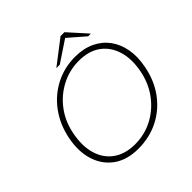

<svg xmlns="http://www.w3.org/2000/svg" viewBox="-221 -1060 1258 1258"><g transform="rotate(-45 408.0 -431.5)"><path d="M360 10Q257 10 189 -38Q121 -86 94 -170Q67 -254 88 -361Q109 -466 166.5 -544.5Q224 -623 308 -666.5Q392 -710 492 -710Q570 -710 629 -682Q688 -654 724.5 -604Q761 -554 773 -486.5Q785 -419 769 -339Q749 -233 691.5 -154.5Q634 -76 549 -33Q464 10 360 10ZM365 -26Q454 -26 529.5 -65.5Q605 -105 657.5 -175.5Q710 -246 728 -339Q747 -436 724.5 -511.5Q702 -587 643 -630.5Q584 -674 491 -674Q404 -674 328 -634.5Q252 -595 199.5 -525Q147 -455 129 -361Q110 -261 133 -185.5Q156 -110 216 -68Q276 -26 365 -26ZM353 -744 521 -873H557L538 -846L385 -744ZM648 -744 526 -850 521 -873H557L673 -744Z"/></g></svg>

Font: REM Thin
Style: Italic
Weight: 250
Italic angle: -11°
Designer: Octavio Pardo
Foundry: Ashler Design
Version: Version 1.005;gftools[0.9.28]